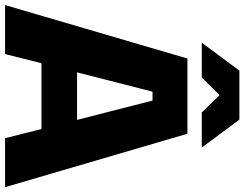

<svg xmlns="http://www.w3.org/2000/svg" viewBox="-126 -862 987 776"><g transform="rotate(90 368.0 -473.5)"><path d="M152 -795 265 -947H463L576 -795H434L364 -867L293 -795ZM0 0 216 -737H520L736 0H538L501 -147H235L198 0ZM272 -291H464L386 -596H350Z"/></g></svg>

Font: Tomorrow
Style: Bold
Weight: 700
Designer: Tony de Marco, Monica Rizzolli
Foundry: Just in Type
Version: Version 2.002